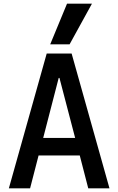

<svg xmlns="http://www.w3.org/2000/svg" viewBox="-20 -1020 640 1040"><path d="M28 0 233 -730H368L573 0H458L412 -178H189L143 0ZM214 -273H387L302 -598H298ZM357 -780H252L343 -1000H478Z"/></svg>

Font: M PLUS Code Latin 60 Medium
Style: Regular
Weight: 500
Width: 7
Monospace: yes
Designer: Coji Morishita
Foundry: UNDERFOREST DESIGN
Version: Version 1.005; ttfautohint (v1.8.3)